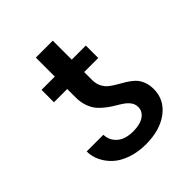

<svg xmlns="http://www.w3.org/2000/svg" viewBox="-183 -783 919 919"><g transform="rotate(-45 276.0 -323.5)"><path d="M382.3 -142.6Q382.3 -161.1 372.3 -175.8Q362.3 -190.4 346.4 -201.7Q330.6 -212.9 311.5 -223.9Q292.5 -234.9 273.4 -249.3Q254.4 -263.7 238.5 -281.2Q222.7 -298.8 212.6 -326.4Q202.6 -354 202.6 -388.7V-444.3H112.8V-528.3H202.6V-656.7H317.4V-528.3H412.6V-444.3H317.4V-390.1Q317.4 -364.7 327.4 -345.2Q337.4 -325.7 353 -313.5Q368.7 -301.3 387.7 -290.5Q406.7 -279.8 425.8 -268.1Q444.8 -256.3 460.4 -241.9Q476.1 -227.5 485.8 -204.3Q495.6 -181.2 495.6 -150.4Q495.6 -79.6 436.8 -34.9Q377.9 9.8 281.7 9.8Q229 9.8 185.3 -5.4Q141.6 -20.5 114.3 -45.7Q86.9 -70.8 72 -102.1Q57.1 -133.3 57.1 -167H169.9Q171.4 -134.8 189.2 -113.8Q207 -92.8 230.7 -85Q254.4 -77.1 282.7 -77.1Q329.6 -77.1 356 -95.2Q382.3 -113.3 382.3 -142.6Z"/></g></svg>

Font: Karasuma Gothic
Style: Regular
Weight: 500
Designer: Rasmus Andersson / Ryoko Nishizuka
Foundry: Genbu
Version: Version 1.00